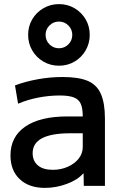

<svg xmlns="http://www.w3.org/2000/svg" viewBox="-20 -905 593 935"><path d="M199 10Q121 10 76 -32.5Q31 -75 31 -148Q31 -239 103 -288.5Q175 -338 308 -338H383Q383 -378 373 -400Q363 -422 338.5 -431Q314 -440 271 -440Q220 -440 167.5 -430Q115 -420 68 -400L53 -489Q103 -508 163.5 -519Q224 -530 285 -530Q363 -530 407.5 -511Q452 -492 471.5 -447Q491 -402 491 -328V0H388L387 -60H385Q358 -29 305.5 -9.5Q253 10 199 10ZM237 -78Q277 -78 310.5 -93Q344 -108 363.5 -133Q383 -158 383 -189V-256H323Q231 -256 185 -232Q139 -208 139 -159Q139 -121 164.5 -99.5Q190 -78 237 -78ZM267 -585Q226 -585 191.5 -605Q157 -625 137 -659.5Q117 -694 117 -735Q117 -777 137 -811Q157 -845 191.5 -865Q226 -885 267 -885Q309 -885 343 -865Q377 -845 397 -811Q417 -777 417 -735Q417 -694 397 -659.5Q377 -625 343 -605Q309 -585 267 -585ZM267 -670Q294 -670 313 -689Q332 -708 332 -735Q332 -762 313 -781Q294 -800 267 -800Q240 -800 221 -781Q202 -762 202 -735Q202 -708 221 -689Q240 -670 267 -670Z"/></svg>

Font: M PLUS 1 Thin Medium
Style: Regular
Weight: 500
Version: Version 1.001